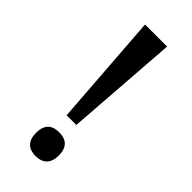

<svg xmlns="http://www.w3.org/2000/svg" viewBox="-232 -759 812 812"><g transform="rotate(45 173.5 -353.5)"><path d="M144 -208H202L239 -714H107ZM173 7C210 7 241 -11 241 -64C241 -119 210 -135 173 -135C135 -135 105 -119 105 -64C105 -11 135 7 173 7Z"/></g></svg>

Font: Noto Serif Medium
Style: Regular
Weight: 500
Designer: Monotype Design Team
Foundry: Monotype Imaging Inc.
Version: Version 2.013